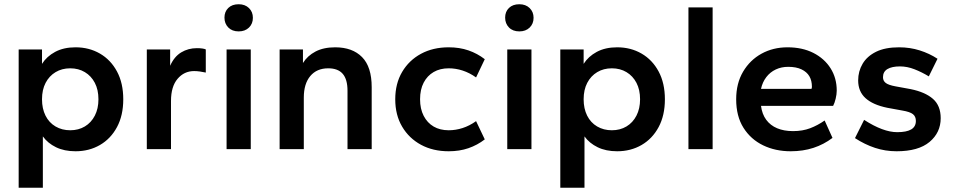

<svg xmlns="http://www.w3.org/2000/svg" viewBox="-20 -703 4497 905"><path d="M68 182V-470H178V-402Q200 -437 240 -458.5Q280 -480 336 -480Q400 -480 451 -450.5Q502 -421 531.5 -366Q561 -311 561 -235Q561 -159 531.5 -104Q502 -49 451 -19.5Q400 10 336 10Q283 10 244 -9Q205 -28 182 -60V182ZM311 -89Q350 -89 380 -107Q410 -125 427 -158Q444 -191 444 -235Q444 -280 427 -312.5Q410 -345 380 -363Q350 -381 311 -381Q272 -381 242 -363Q212 -345 195 -312.5Q178 -280 178 -235Q178 -191 194.5 -158Q211 -125 241.5 -107Q272 -89 311 -89Z M672 0V-470H782V-393Q801 -436 834 -456Q867 -476 908 -476Q922 -476 933 -474.5Q944 -473 950 -470V-361Q936 -364 922 -366Q908 -368 895 -368Q848 -368 817 -331.5Q786 -295 786 -227V0Z M1048 0V-470H1162V0ZM1105 -555Q1074 -555 1056 -573.5Q1038 -592 1038 -620Q1038 -648 1056 -665.5Q1074 -683 1105 -683Q1135 -683 1153.5 -665Q1172 -647 1172 -619Q1172 -591 1153.5 -573Q1135 -555 1105 -555Z M1298 0V-470H1408V-406Q1429 -440 1467 -460Q1505 -480 1560 -480Q1641 -480 1686.5 -434Q1732 -388 1732 -292V0H1618V-275Q1618 -329 1595.5 -355Q1573 -381 1527 -381Q1473 -381 1442.5 -344.5Q1412 -308 1412 -243V0Z M2095 10Q2021 10 1964.5 -20.5Q1908 -51 1875.5 -106Q1843 -161 1843 -235Q1843 -309 1875.5 -364Q1908 -419 1964.5 -449.5Q2021 -480 2095 -480Q2146 -480 2188 -465.5Q2230 -451 2265 -424L2224 -338Q2193 -360 2160.5 -370.5Q2128 -381 2095 -381Q2054 -381 2024 -363.5Q1994 -346 1977 -313.5Q1960 -281 1960 -235Q1960 -190 1977 -157Q1994 -124 2024 -106.5Q2054 -89 2095 -89Q2128 -89 2160.5 -99.5Q2193 -110 2224 -132L2265 -46Q2230 -19 2188 -4.5Q2146 10 2095 10Z M2371 0V-470H2485V0ZM2428 -555Q2397 -555 2379 -573.5Q2361 -592 2361 -620Q2361 -648 2379 -665.5Q2397 -683 2428 -683Q2458 -683 2476.5 -665Q2495 -647 2495 -619Q2495 -591 2476.5 -573Q2458 -555 2428 -555Z M2621 182V-470H2731V-402Q2753 -437 2793 -458.5Q2833 -480 2889 -480Q2953 -480 3004 -450.5Q3055 -421 3084.5 -366Q3114 -311 3114 -235Q3114 -159 3084.5 -104Q3055 -49 3004 -19.5Q2953 10 2889 10Q2836 10 2797 -9Q2758 -28 2735 -60V182ZM2864 -89Q2903 -89 2933 -107Q2963 -125 2980 -158Q2997 -191 2997 -235Q2997 -280 2980 -312.5Q2963 -345 2933 -363Q2903 -381 2864 -381Q2825 -381 2795 -363Q2765 -345 2748 -312.5Q2731 -280 2731 -235Q2731 -191 2747.5 -158Q2764 -125 2794.5 -107Q2825 -89 2864 -89Z M3225 0V-668H3339V0Z M3707 10Q3635 10 3577 -18Q3519 -46 3484.5 -100.5Q3450 -155 3450 -235Q3450 -310 3482.5 -365Q3515 -420 3569.5 -450Q3624 -480 3692 -480Q3762 -480 3814 -453.5Q3866 -427 3895 -381Q3924 -335 3924 -276Q3924 -259 3919 -238Q3914 -217 3907 -204H3567Q3572 -165 3591.5 -138.5Q3611 -112 3643 -98.5Q3675 -85 3718 -85Q3763 -85 3798.5 -98.5Q3834 -112 3867 -135L3904 -53Q3863 -22 3814 -6Q3765 10 3707 10ZM3567 -284H3805Q3806 -287 3806.5 -289.5Q3807 -292 3807 -294Q3807 -323 3795 -343.5Q3783 -364 3758 -376Q3733 -388 3695 -388Q3663 -388 3636.5 -375.5Q3610 -363 3592 -339.5Q3574 -316 3567 -284Z M4206 10Q4153 10 4104.5 -6Q4056 -22 4010 -52L4053 -138Q4098 -109 4137 -94.5Q4176 -80 4209 -80Q4253 -80 4275 -93Q4297 -106 4297 -133Q4297 -154 4283 -165Q4269 -176 4233 -182L4162 -195Q4094 -209 4059.5 -240.5Q4025 -272 4025 -324Q4025 -367 4046 -402.5Q4067 -438 4109.5 -459Q4152 -480 4218 -480Q4269 -480 4315 -465.5Q4361 -451 4399 -426L4358 -343Q4325 -363 4290.5 -376.5Q4256 -390 4222 -390Q4184 -390 4163 -377.5Q4142 -365 4142 -339Q4142 -322 4155 -312Q4168 -302 4201 -296L4272 -283Q4341 -269 4377.5 -237Q4414 -205 4414 -146Q4414 -78 4361.5 -34Q4309 10 4206 10Z"/></svg>

Font: Gantari SemiBold
Style: Regular
Weight: 600
Designer: Anugrah Pasau
Foundry: Lafontype
Version: Version 1.000; ttfautohint (v1.8.3)